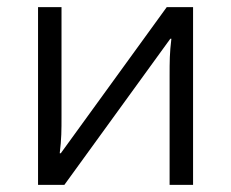

<svg xmlns="http://www.w3.org/2000/svg" viewBox="-20 -520 650 540"><path d="M87 0H161L459 -411H462C457 -370 457 -347 457 -306V0H523V-500H449L151 -89H148C153 -130 153 -153 153 -194V-500H87Z"/></svg>

Font: Perun Light
Style: Regular
Weight: 300
Foundry: Copyright (c) Stefan Peev, Context Ltd, 2016
Version: Version 1.089